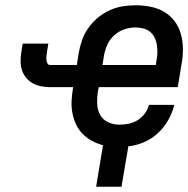

<svg xmlns="http://www.w3.org/2000/svg" viewBox="-20 -548 713 727"><path d="M344 159 370 2Q348 -4 328.5 -14.5Q309 -25 293.5 -40.5Q278 -56 268.5 -76Q259 -96 254.5 -118.5Q250 -141 251 -164.5Q252 -188 256 -212L257 -218H169Q152 -218 135 -221.5Q118 -225 103.5 -233Q89 -241 78.5 -254Q68 -267 63 -283Q58 -299 58 -316.5Q58 -334 61 -352L66 -383H163L158 -352Q157 -344 156 -337Q155 -330 155.5 -323Q156 -316 159 -309Q162 -302 170 -302H271L278 -347Q282 -371 290.5 -395.5Q299 -420 314.5 -442Q330 -464 350.5 -481Q371 -498 395 -509Q419 -520 444 -524Q469 -528 493 -528Q522 -528 550 -522.5Q578 -517 601 -503.5Q624 -490 640.5 -468.5Q657 -447 664.5 -420.5Q672 -394 672.5 -365.5Q673 -337 668 -308L653 -218H354L350 -198Q347 -175 348 -153Q349 -131 359.5 -112.5Q370 -94 390 -85Q410 -76 432 -76Q450 -76 467.5 -79.5Q485 -83 501 -93Q517 -103 528.5 -118.5Q540 -134 544 -151H640Q633 -122 617 -93.5Q601 -65 577.5 -43.5Q554 -22 525 -9.5Q496 3 466 6L440 159ZM368 -302H570L573 -322Q576 -337 576 -352Q576 -367 573.5 -381Q571 -395 564.5 -407.5Q558 -420 547 -428.5Q536 -437 522 -440.5Q508 -444 493 -444Q471 -444 449.5 -436.5Q428 -429 411 -413Q394 -397 385 -375.5Q376 -354 373 -333Z"/></svg>

Font: Iosevka Custom Medium Oblique
Style: Regular
Weight: 500
Italic angle: -9°
Designer: Belleve Invis
Foundry: Belleve Invis
Version: Version 27.0.1